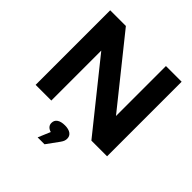

<svg xmlns="http://www.w3.org/2000/svg" viewBox="-236 -831 1220 1220"><g transform="rotate(45 374.0 -221.5)"><path d="M53 -670V0H194V-449L554 0H695V-670H554V-221L194 -670ZM295 101C295 122 309 137 333 144L298 227H360L421 143C434 125 437 113 437 100V99C437 69 412 50 367 50C320 50 295 69 295 99Z"/></g></svg>

Font: LT Wave Bold
Style: Regular
Weight: 700
Designer: Daniel Lyons
Version: Version 2.5 (Glyphs App)